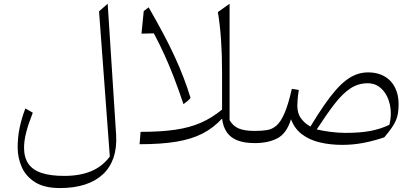

<svg xmlns="http://www.w3.org/2000/svg" viewBox="-20 -752 2187 1009"><path d="M545.9 -732.4 500.5 -692.4 557.1 70.8Q517.6 123.5 458.5 147.9Q399.4 172.4 317.9 172.4Q244.6 172.4 198 156.7Q151.4 141.1 128.9 108.2Q106.4 75.2 106.4 24.4Q106.4 -13.2 117.7 -56.6Q128.9 -100.1 152.3 -159.7L113.3 -182.1Q94.2 -132.8 83.5 -82Q72.8 -31.2 72.8 22.5Q72.8 76.2 94 125.2Q115.2 174.3 164.1 205.3Q212.9 236.3 295.9 236.3Q369.1 236.3 425.8 218Q482.4 199.7 520.5 164.3Q558.6 128.9 576.4 76.9Q594.2 24.9 590.3 -43Z M761.2 -713.4 735.4 -693.8 723.6 -575.2 788.6 -576.7Q819.3 -518.6 844.7 -462.9Q870.1 -407.2 894 -345Q918 -282.7 944.3 -204.6Q956.1 -212.9 965.6 -221.2Q975.1 -229.5 981.4 -237.3Q965.3 -290 944.8 -343.8Q924.3 -397.5 897.9 -454.8Q871.6 -512.2 837.6 -575.9Q803.7 -639.6 761.2 -713.4ZM1186.5 -732.4 1125 -688.5Q1136.2 -621.6 1141.6 -543Q1147 -464.4 1147 -372.1V-176.3Q1095.2 -133.3 1036.6 -107.4Q978 -81.5 901.6 -70.3Q825.2 -59.1 718.8 -59.1L713.4 5.9Q826.7 5.9 906.5 -7.3Q986.3 -20.5 1043.9 -50Q1101.6 -79.6 1147 -128.9Q1152.3 -85 1172.4 -56.4Q1192.4 -27.8 1228.8 -13.9Q1265.1 0 1318.4 0H1318.8V-64H1318.4Q1264.6 -64 1234.4 -76.9Q1204.1 -89.8 1186.5 -120.6Z M1912.1 -314.5Q1957 -314.5 1987.5 -283Q2018.1 -251.5 2029.1 -201.7Q2040 -151.9 2026.4 -96.2Q1980.5 -74.2 1927.2 -64Q1874 -53.7 1795.4 -53.7Q1758.8 -53.7 1718.3 -58.8Q1677.7 -64 1644.5 -71.8Q1696.8 -152.3 1738.5 -206.3Q1780.3 -260.3 1821.5 -287.4Q1862.8 -314.5 1912.1 -314.5ZM1915 -371.6Q1884.8 -371.6 1856.7 -362.1Q1828.6 -352.5 1801 -332Q1773.4 -311.5 1744.1 -278.1Q1714.8 -244.6 1682.1 -197.3Q1649.4 -149.9 1611.3 -86.9Q1580.1 -104.5 1561.3 -130.6Q1542.5 -156.7 1542.5 -196.8Q1542.5 -211.4 1544.2 -231.2Q1545.9 -251 1550.3 -279.3L1513.7 -285.2Q1495.1 -203.1 1475.6 -158Q1456.1 -112.8 1433.6 -92.8Q1411.1 -72.8 1383.1 -68.4Q1355 -64 1318.8 -64Q1311.5 -64 1307.9 -56.4Q1304.2 -48.8 1304.2 -33.2V-30.8Q1304.2 -15.1 1307.9 -7.6Q1311.5 0 1318.8 0Q1390.1 0 1438.5 -25.6Q1486.8 -51.3 1509.3 -125.5Q1527.3 -76.2 1566.7 -46.4Q1606 -16.6 1660.4 -3.7Q1714.8 9.3 1778.3 9.3Q1835.4 9.3 1889.2 -1Q1942.9 -11.2 1999.5 -30.3Q2023.4 -58.6 2038.3 -80.1Q2053.2 -101.6 2061 -120.4Q2068.8 -139.2 2071.8 -159.2Q2074.7 -179.2 2074.7 -204.6Q2074.7 -242.7 2063.7 -273.4Q2052.7 -304.2 2032 -326.2Q2011.2 -348.1 1981.7 -359.9Q1952.1 -371.6 1915 -371.6Z"/></svg>

Font: Pinar-VF
Style: Regular
Weight: 300
Designer: Amin Abedi
Version: Version 3.0